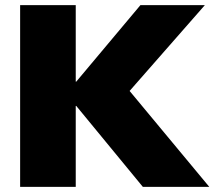

<svg xmlns="http://www.w3.org/2000/svg" viewBox="-20 -725 832 745"><path d="M58.1 0V-705.1H273.9V-408.2H275.9L524.9 -705.1H774.9L482.9 -372.1L792 0H534.2L275.9 -314H273.9V0Z"/></svg>

Font: Mulish ExtraBlack
Style: Regular
Weight: 1000
Designer: Vernon Adams
Foundry: Vernon Adams
Version: Version 3.603; ttfautohint (v1.8.3)